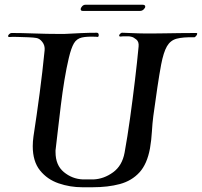

<svg xmlns="http://www.w3.org/2000/svg" viewBox="-20 -773 851 809"><path d="M327 16Q275 16 227 -0.5Q179 -17 148.5 -55Q118 -93 118 -157Q118 -176 121 -198Q135 -289 147 -379.5Q159 -470 168 -561Q170 -581 158.5 -596Q147 -611 133 -613Q123 -615 98.5 -616Q74 -617 51 -617.5Q28 -618 20 -617Q14 -617 14 -621Q14 -625 19 -629.5Q24 -634 29 -634Q70 -634 124.5 -632Q179 -630 228 -630Q240 -630 251 -630Q262 -630 272 -631Q289 -632 321.5 -633.5Q354 -635 387 -635H388Q396 -635 396 -625Q396 -615 387 -618Q347 -620 325 -615Q303 -610 291.5 -590.5Q280 -571 270 -529Q260 -487 251.5 -435.5Q243 -384 236.5 -330.5Q230 -277 224.5 -229.5Q219 -182 215 -148Q214 -144 214 -140Q214 -136 214 -132Q214 -77 249 -48Q284 -19 329 -17Q332 -17 342 -17Q352 -17 362 -17Q372 -17 374 -17Q418 -19 456.5 -47Q495 -75 505 -130Q517 -196 528 -275Q539 -354 548.5 -433.5Q558 -513 564 -577Q566 -597 554.5 -606.5Q543 -616 534 -618Q527 -620 520.5 -620Q514 -620 509 -620Q504 -620 499 -620Q494 -620 488 -619Q482 -619 482 -623Q482 -627 487 -631.5Q492 -636 497 -635Q522 -634 536.5 -633.5Q551 -633 562.5 -632.5Q574 -632 589 -632H628Q643 -632 672.5 -632.5Q702 -633 738 -633.5Q774 -634 807 -634Q811 -634 811 -631Q811 -627 806 -621Q801 -615 797 -616Q751 -617 724.5 -610Q698 -603 683.5 -578Q669 -553 659 -501Q652 -464 643 -404Q634 -344 626 -284Q622 -253 620 -218Q618 -183 612 -148Q600 -82 567.5 -46.5Q535 -11 485 2.5Q435 16 370 16ZM329 -727Q320 -727 320 -734Q320 -740 326 -746.5Q332 -753 340 -753H581Q592 -753 592 -745Q592 -740 585.5 -733.5Q579 -727 570 -727Z"/></svg>

Font: Tapestry
Style: Regular
Weight: 400
Designer: Robert E. Leuschke
Foundry: Robert E. Leuschke
Version: Version 1.010; ttfautohint (v1.8.4.7-5d5b)